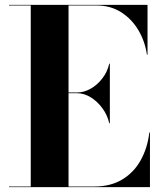

<svg xmlns="http://www.w3.org/2000/svg" viewBox="-20 -770 666 790"><path d="M429.5 -263Q422 -296.5 401.2 -324.8Q380.5 -353 353 -369.8Q325.5 -386.5 297 -386.5H262V-2.5H367Q435.5 -2.5 483.5 -31.8Q531.5 -61 559.2 -111.2Q587 -161.5 594.5 -225H597V0H17V-2.5H106.5V-747.5H17V-750H587V-545H584.5Q577 -598.5 550 -644.8Q523 -691 479.2 -719.2Q435.5 -747.5 377 -747.5H262V-389.5H297Q325.5 -389.5 353 -405Q380.5 -420.5 401.2 -447.5Q422 -474.5 429.5 -508H432V-263Z"/></svg>

Font: Bodoni* 72pt
Style: Bold
Weight: 700
Version: Version 2.3